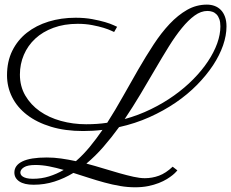

<svg xmlns="http://www.w3.org/2000/svg" viewBox="-20 -732 981 815"><path d="M553.2 63Q521.5 63 489 57.4Q456.5 51.8 423.3 42.7Q390.1 33.7 356.9 22.9Q323.7 12.2 291.5 2Q252.9 25.4 210.9 38.8Q168.9 52.2 122.6 52.2Q83 52.2 62 38.1Q41 23.9 41 0.5Q41 -30.3 75.2 -46.9Q109.4 -63.5 178.7 -63.5Q209 -63.5 239.7 -59.1Q270.5 -54.7 302.2 -47.9Q333 -74.7 360.8 -108.4Q388.7 -142.1 415 -180.7Q395 -178.2 374.5 -177Q354 -175.8 333 -175.8Q256.3 -175.8 196.3 -194.1Q136.2 -212.4 94.7 -244.4Q53.2 -276.4 31.5 -319.6Q9.8 -362.8 9.8 -412.6Q9.8 -471.2 32.2 -516.6Q54.7 -562 94 -593Q133.3 -624 186.5 -640.4Q239.7 -656.7 300.8 -656.7Q339.4 -656.7 371.1 -650.9Q402.8 -645 426 -638.2Q449.2 -631.3 462.4 -625Q475.6 -618.7 477.1 -618.2L464.4 -596.2Q463.9 -596.2 452.1 -601.8Q440.4 -607.4 419.9 -613.8Q399.4 -620.1 371.1 -625.5Q342.8 -630.9 310.1 -630.9Q252.4 -630.9 206.8 -614Q161.1 -597.2 129.6 -567.9Q98.1 -538.6 81.3 -499.3Q64.5 -460 64.5 -415.5Q64.5 -365.7 87.4 -326.4Q110.4 -287.1 148.9 -260Q187.5 -232.9 238.5 -218.8Q289.6 -204.6 345.7 -204.6Q368.7 -204.6 390.9 -206.1Q413.1 -207.5 435.1 -210.9Q469.7 -265.1 502.2 -323.2Q534.7 -381.3 566.9 -437Q599.1 -492.7 631.8 -542.7Q664.6 -592.8 700 -630.4Q735.4 -668 774.4 -690.2Q813.5 -712.4 858.4 -712.4Q876 -712.4 891.1 -706.8Q906.2 -701.2 917.5 -689.7Q928.7 -678.2 935.1 -660.6Q941.4 -643.1 941.4 -619.6Q941.4 -581.5 926.8 -539.3Q912.1 -497.1 884.3 -454.8Q856.4 -412.6 816.4 -371.8Q776.4 -331.1 725.6 -296.4Q674.8 -261.7 614.3 -234.6Q553.7 -207.5 485.4 -192.4Q453.1 -147.9 418.9 -108.6Q384.8 -69.3 346.7 -37.6Q383.8 -27.8 419.4 -16.8Q455.1 -5.9 487.1 3.2Q519 12.2 546.4 18.3Q573.7 24.4 594.7 24.4Q626 24.4 655 13.7Q684.1 2.9 712.9 -24.4L732.9 -8.8Q732.4 -8.3 727.5 -2.7Q722.7 2.9 712.9 11Q703.1 19 688.5 28.1Q673.8 37.1 654.1 44.9Q634.3 52.7 609.1 57.9Q584 63 553.2 63ZM860.4 -685.5Q833 -685.5 806.2 -666Q779.3 -646.5 752 -613Q724.6 -579.6 696.5 -534.4Q668.5 -489.3 638.7 -438.2Q608.9 -387.2 576.7 -333Q544.4 -278.8 509.3 -226.6Q567.9 -242.7 620.8 -268.6Q673.8 -294.4 719 -326.7Q764.2 -358.9 800.5 -395.8Q836.9 -432.6 862.5 -471.2Q888.2 -509.8 901.9 -547.6Q915.5 -585.4 915.5 -620.1Q915.5 -638.2 911.1 -650.6Q906.7 -663.1 899.2 -670.9Q891.6 -678.7 881.6 -682.1Q871.6 -685.5 860.4 -685.5ZM119.6 26.9Q155.8 26.9 188 16.8Q220.2 6.8 250.5 -10.7Q218.3 -20 188.2 -25.9Q158.2 -31.7 130.4 -31.7Q97.2 -31.7 81.8 -22Q66.4 -12.2 66.4 0.5Q66.4 4.4 68.6 9Q70.8 13.7 76.7 17.6Q82.5 21.5 92.8 24.2Q103 26.9 119.6 26.9Z"/></svg>

Font: Parisienne
Style: Regular
Weight: 400
Designer: Astigmatic (AOETI)
Foundry: Astigmatic (AOETI)
Version: Version 1.000